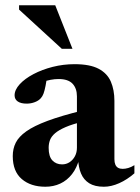

<svg xmlns="http://www.w3.org/2000/svg" viewBox="-20 -697 531 730"><path d="M294.5 -277 297 -235Q255.5 -225 229.5 -213.8Q203.5 -202.5 189.5 -190.5Q175.5 -178.5 170.2 -164.8Q165 -151 165 -135Q165 -102 179.2 -87Q193.5 -72 216 -72Q232 -72 244.8 -80.5Q257.5 -89 265 -103.2Q272.5 -117.5 272.5 -135.5V-330.5Q272.5 -361 255.8 -378.8Q239 -396.5 203 -396.5Q188 -396.5 172 -393.5Q156 -390.5 143 -385L160.5 -419Q157 -389.5 153.2 -370.8Q149.5 -352 145.5 -341.2Q141.5 -330.5 135.5 -324Q127.5 -314.5 112.8 -308.8Q98 -303 81.5 -303Q59.5 -303 47.5 -311.2Q35.5 -319.5 35.5 -334.5Q35.5 -355.5 55 -376.8Q74.5 -398 107.2 -415.2Q140 -432.5 180.5 -442.8Q221 -453 263.5 -453Q322 -453 355 -435.5Q388 -418 401.5 -386.5Q415 -355 415 -313.5V-92Q415 -79.5 418.5 -71.2Q422 -63 429 -59Q436 -55 446.5 -55Q456 -55 467.5 -58.2Q479 -61.5 491 -69V-38Q463.5 -14 433.2 -0.5Q403 13 375 13Q340.5 13 319.2 -0.2Q298 -13.5 288 -37.5Q278 -61.5 277 -94L282 -95Q272.5 -59 253.8 -35Q235 -11 209.2 1Q183.5 13 152.5 13Q97 13 62.8 -16.2Q28.5 -45.5 28.5 -103.5Q28.5 -131.5 39.8 -154.2Q51 -177 79.8 -197.5Q108.5 -218 160.8 -237.5Q213 -257 294.5 -277ZM255.5 -511.5H215L52.5 -660.5V-677H190Z"/></svg>

Font: Newsreader 24pt
Style: Bold
Weight: 700
Designer: Hugues Gentile
Foundry: Production Type
Version: Version 1.003